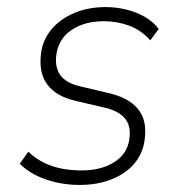

<svg xmlns="http://www.w3.org/2000/svg" viewBox="-20 -515 511 543"><path d="M205 8Q154 8 108.5 -8Q63 -24 36 -52L60 -86Q81 -66 105 -54.5Q129 -43 155.5 -38Q182 -33 210 -33Q267 -33 304 -57Q341 -81 346 -123Q351 -159 333 -180.5Q315 -202 274 -211L193 -230Q140 -242 114.5 -275Q89 -308 96 -364Q101 -403 126 -432.5Q151 -462 190.5 -478.5Q230 -495 279 -495Q308 -495 337 -488Q366 -481 390 -467Q414 -453 429 -433L405 -401Q379 -430 345 -442.5Q311 -455 274 -455Q219 -455 182 -430Q145 -405 139 -358Q135 -324 151 -302Q167 -280 206 -271L286 -252Q344 -239 370.5 -206.5Q397 -174 389 -119Q384 -81 360 -52.5Q336 -24 296 -8Q256 8 205 8Z"/></svg>

Font: Nunito Sans 10pt SemiCondensed ExtraLight
Style: Italic
Weight: 250
Width: 4
Italic angle: -9°
Designer: Vernon Adams
Foundry: Vernon Adams
Version: Version 3.101;gftools[0.9.27]